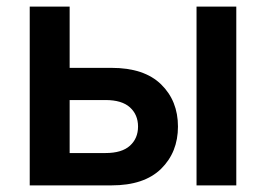

<svg xmlns="http://www.w3.org/2000/svg" viewBox="-20 -560 804 580"><path d="M693.8 0H573.7V-540H693.8ZM316.9 0H69.8V-540H190.4V-355H316.9Q415.5 -355 466.6 -305.2Q517.6 -255.4 517.6 -177.7Q517.6 -100.1 466.6 -50Q415.5 0 316.9 0ZM190.4 -97.7H298.8Q348.1 -97.7 372.6 -119.9Q397 -142.1 397 -177.7Q397 -213.4 372.6 -235.6Q348.1 -257.8 298.8 -257.8H190.4Z"/></svg>

Font: Vela Sans Bd
Style: Bold
Weight: 700
Designer: Principal design: Mikhail Sharanda - project Manrope.
Design modification: Ravid Balaliev
Foundry: Mikhail Sharanda
Version: Version 1.001